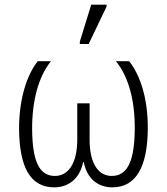

<svg xmlns="http://www.w3.org/2000/svg" viewBox="-20 -795 717 825"><path d="M323 -606H361L438 -767V-775H372L323 -616ZM213 10C275 10 323 -28 337 -98H340C354 -27 401 10 463 10C566 10 614 -81 615 -242C616 -369 584 -470 535 -532H478C533 -465 560 -362 559 -241C558 -105 529 -39 460 -39C405 -39 365 -88 365 -196V-351H312V-196C312 -92 273 -39 216 -39C149 -39 119 -101 118 -242C118 -364 146 -467 199 -532H142C95 -472 62 -370 62 -242C63 -77 110 10 213 10Z"/></svg>

Font: Noto Sans SemiCondensed Light
Style: Regular
Weight: 300
Width: 4
Designer: Monotype Design Team
Foundry: Monotype Imaging Inc.
Version: Version 2.013